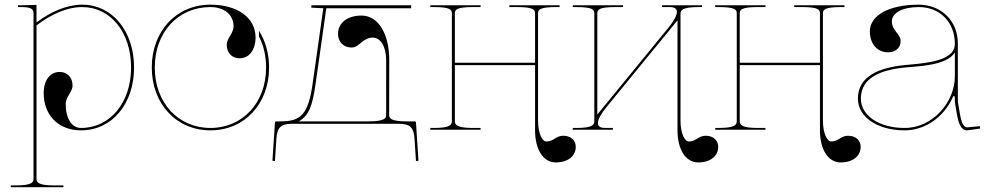

<svg xmlns="http://www.w3.org/2000/svg" viewBox="-20 -542 4126 802"><path d="M55 -520V-512.5H67.5C106 -512.5 120 -506 120 -487.5V205C120 219.5 113.5 232.5 45 232.5H25V240H245V232.5H207.5C139 232.5 132.5 219.5 132.5 205V-436C194.5 -483 260 -512.5 323.5 -512.5C442 -512.5 527.5 -406.5 527.5 -260C527.5 -113.5 440 -7.5 318.5 -7.5C279.5 -7.5 254.5 -47.5 254.5 -107C254.5 -139 283 -157.5 283 -184.5C283 -218.5 261.5 -241.5 229 -241.5C189 -241.5 162.5 -206.5 162.5 -153.5C162.5 -60 224.5 2.5 318.5 2.5C447.5 2.5 540 -108 540 -260C540 -412 449 -522.5 323.5 -522.5C259 -522.5 193.5 -493.5 132.5 -448.5V-521.5L67.5 -520Z M859 -522.5C716.5 -522.5 614 -412 614 -260C614 -108 717 2.5 859 2.5C1001 2.5 1104 -108 1104 -260C1104 -319 1088.5 -371.5 1061.5 -414L1062 -389C1081 -352 1091.5 -308 1091.5 -260C1091.5 -113.5 994 -7.5 859 -7.5C724 -7.5 626.5 -113.5 626.5 -260C626.5 -406.5 723.5 -512.5 859 -512.5C917 -512.5 955 -480.5 955.5 -433C955.5 -401 927 -382.5 927 -355.5C927 -321.5 948.5 -298.5 981 -298.5C1021 -298.5 1047.5 -333.5 1047.5 -386.5C1047 -468 972 -522.5 859 -522.5Z M1280.5 -520V-510L1330.5 -507.5L1285.5 -190C1267 -61 1234 -35 1152 -35H1133.5C1132 -35 1128.5 -34 1128.5 -30.5L1118 129.5L1128.5 130.5L1134.5 37.5C1138 -10 1152.5 -25 1203 -25H1643C1693.5 -25 1708 -10 1711.5 37.5L1717.5 130.5L1728 129.5L1717.5 -30.5C1717.5 -34 1714 -35 1712.5 -35H1680.5C1612 -35 1605.5 -48 1605.5 -62.5L1606 -290C1606 -402 1559.5 -477 1490 -477C1431 -477 1392 -446.5 1392 -400.5C1392 -366.5 1415 -343.5 1449 -343.5C1480 -343.5 1496 -385 1536.5 -385C1570.5 -385 1593 -347 1593 -290V-62.5C1593 -48 1586.5 -35 1518 -35H1228C1269.5 -58 1285.5 -100.5 1298 -190L1343 -507.5H1697.5V-520Z M1777.5 -520V-512.5H1792.5C1861 -512.5 1867.5 -501 1867.5 -486.5V-36C1867.5 -21.5 1861 -7.5 1792.5 -7.5H1777.5V0H1987.5V-7.5H1955C1886.5 -7.5 1880 -21.5 1880 -36V-270H2215V2.5C2215 83 2249.5 136.5 2301.5 136.5C2351.5 136.5 2385 110.5 2385 71.5C2385 43.5 2364 25 2332 25C2302.5 25 2292.5 49 2262 49C2245 49 2227.5 15 2227.5 -38V-486.5C2227.5 -501 2234 -512.5 2302.5 -512.5H2317.5V-520H2107.5V-512.5H2140C2208.5 -512.5 2215 -501 2215 -486.5V-280H1880V-486.5C1880 -501 1886.5 -512.5 1955 -512.5H1987.5V-520Z M2372.5 -520V-512.5H2387.5C2456 -512.5 2462.5 -501 2462.5 -486.5V-36C2462.5 -21.5 2456 -7.5 2387.5 -7.5H2372.5V0H2540V-7.5H2508C2486.5 -7.5 2477.5 -15 2477.5 -28C2477.5 -44 2492 -69 2516 -98L2810 -457V2.5C2810 83 2844.5 136.5 2896.5 136.5C2946.5 136.5 2980 110.5 2980 71.5C2980 43.5 2959 25 2927 25C2897.5 25 2887.5 49 2857 49C2840 49 2822.5 15 2822.5 -38V-484C2822.5 -498.5 2829 -512.5 2897.5 -512.5H2912.5V-520H2745V-512.5H2777C2798.5 -512.5 2807.5 -505 2807.5 -492.5C2807.5 -476.5 2793 -451.5 2769 -422.5L2475 -63.5V-486.5C2475 -501 2481.5 -512.5 2550 -512.5H2582.5V-520Z M2967.5 -520V-512.5H2982.5C3051 -512.5 3057.5 -501 3057.5 -486.5V-36C3057.5 -21.5 3051 -7.5 2982.5 -7.5H2967.5V0H3177.5V-7.5H3145C3076.5 -7.5 3070 -21.5 3070 -36V-270H3405V2.5C3405 83 3439.5 136.5 3491.5 136.5C3541.5 136.5 3575 110.5 3575 71.5C3575 43.5 3554 25 3522 25C3492.5 25 3482.5 49 3452 49C3435 49 3417.5 15 3417.5 -38V-486.5C3417.5 -501 3424 -512.5 3492.5 -512.5H3507.5V-520H3297.5V-512.5H3330C3398.5 -512.5 3405 -501 3405 -486.5V-280H3070V-486.5C3070 -501 3076.5 -512.5 3145 -512.5H3177.5V-520Z M3816.5 -522.5C3694.5 -522.5 3613.5 -478 3613.5 -411.5C3613.5 -358.5 3644 -323.5 3690 -323.5C3721 -323.5 3742 -342.5 3742 -370.5C3742 -401.5 3705.5 -412.5 3705.5 -453C3705.5 -488.5 3750.5 -512.5 3818 -512.5C3907 -512.5 3968 -448 3968.5 -360.5V-357.5C3968.5 -352.5 3967.5 -347 3966 -341.5C3947.5 -281 3820 -276.5 3758 -270C3656 -259.5 3563.5 -226 3563.5 -130C3563.5 -53 3645.5 2.5 3758.5 2.5C3848.5 2.5 3923 -57 3957.5 -131C3960.5 -138 3963 -141.5 3965 -141.5C3967 -141.5 3968.5 -137 3968.5 -128V-117C3968.5 -113 3974 -83.5 3976.5 -68C3983 -27.5 3994.5 2.5 4019 2.5H4019.5L4074 -5L4073 -15L4019.5 -10C4005.5 -10.5 3996 -28 3989 -70L3981 -117.5V-360.5C3981 -454.5 3912.5 -522.5 3816.5 -522.5ZM3968.5 -323V-222.5C3968.5 -116.5 3877 -7.5 3758.5 -7.5C3652.5 -7.5 3576 -59 3576 -130C3576 -217.5 3658 -249.5 3759 -260C3814 -265.5 3935 -267.5 3968.5 -323Z"/></svg>

Font: ZnikomitNo24
Style: Regular
Weight: 500
Designer: gluk
Foundry: gluk
Version: Version 0.55